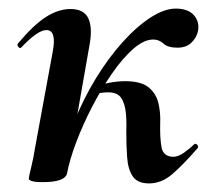

<svg xmlns="http://www.w3.org/2000/svg" viewBox="-20 -416 500 447"><path d="M136 -12 118 -14Q129 -73 151.5 -129.5Q174 -186 203.5 -234Q233 -282 266 -318.5Q299 -355 331 -375.5Q363 -396 389 -396Q418 -396 431.5 -380.5Q445 -365 441 -344Q438 -329 426 -317Q414 -305 393 -305Q371 -305 360.5 -314.5Q350 -324 337 -324Q315 -324 290 -302Q265 -280 240.5 -244.5Q216 -209 194.5 -167.5Q173 -126 157.5 -85Q142 -44 136 -12ZM80 8Q61 8 54 5.5Q47 3 47 0Q47 -4 52.5 -26Q58 -48 62 -74L103 -297Q112 -346 88 -346Q78 -346 63.5 -336Q49 -326 30 -306Q27 -302 23 -306.5Q19 -311 22 -315Q58 -358 87 -376.5Q116 -395 144 -395Q176 -395 186 -372.5Q196 -350 188 -309L136 -12Q131 8 80 8ZM327 11Q300 11 289 -5.5Q278 -22 276 -49.5Q274 -77 274 -109Q275 -132 273 -153Q271 -174 262.5 -187.5Q254 -201 232 -201Q219 -201 205 -198L200 -212Q217 -220 235.5 -223.5Q254 -227 271 -227Q308 -227 325.5 -213Q343 -199 348.5 -177Q354 -155 353 -130Q352 -96 356 -73.5Q360 -51 384 -51Q395 -51 409 -61Q423 -71 432 -80Q435 -83 439 -79Q443 -75 440 -71Q406 -32 381 -10.5Q356 11 327 11Z"/></svg>

Font: Cormorant Garamond Light
Style: Italic
Weight: 300
Italic angle: -10°
Designer: Christian Thalmann (Catharsis Fonts)
Foundry: Catharsis Fonts
Version: Version 4.001